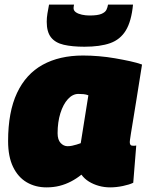

<svg xmlns="http://www.w3.org/2000/svg" viewBox="-20 -800 640 830"><path d="M456 10Q431 10 407.5 3.5Q384 -3 364.5 -15Q345 -27 332 -45Q311 -28 287 -15.5Q263 -3 237 3.5Q211 10 181 10Q133 10 95.5 -12Q58 -34 36.5 -78.5Q15 -123 15 -190Q15 -316 53.5 -398Q92 -480 164.5 -520Q237 -560 339 -560Q372 -560 407.5 -557Q443 -554 477.5 -548Q512 -542 542 -535.5Q572 -529 594 -521Q580 -433 570.5 -373.5Q561 -314 555 -278Q549 -242 546 -223Q543 -204 542 -196Q541 -188 541 -186Q541 -178 544 -174Q547 -170 555 -170Q558 -170 562 -170Q566 -170 569 -171L556 -10Q540 -2 511.5 4Q483 10 456 10ZM329 -181 362 -388Q352 -392 341 -393Q330 -394 319 -394Q294 -394 273.5 -371.5Q253 -349 241 -310.5Q229 -272 229 -224Q229 -196 242 -182Q255 -168 272 -168Q282 -168 291.5 -170Q301 -172 311 -175Q321 -178 329 -181ZM345 -598Q292 -598 255.5 -606.5Q219 -615 200.5 -638.5Q182 -662 182 -706Q182 -723 185 -741.5Q188 -760 192 -780H300Q299 -774 298.5 -770.5Q298 -767 298 -765Q298 -754 308 -747Q318 -740 334 -736.5Q350 -733 367 -733Q402 -733 418.5 -740Q435 -747 440 -757.5Q445 -768 447 -780H555Q548 -708 524 -668.5Q500 -629 456.5 -613.5Q413 -598 345 -598Z"/></svg>

Font: Georama ExtraCondensed Thin Black
Style: Italic
Weight: 900
Italic angle: -9°
Version: Version 1.001